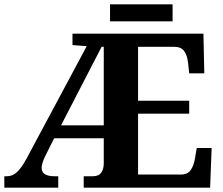

<svg xmlns="http://www.w3.org/2000/svg" viewBox="-20 -870 1033 890"><path d="M0 0V-53H12Q38 -53 58.5 -72Q79 -91 101 -131L382 -656L316 -661V-714H923L927 -530H857L852 -577Q848 -614 833.5 -633.5Q819 -653 788 -653H620V-403H857V-343H620V-61H820Q850 -61 864.5 -82.5Q879 -104 884 -137L892 -184H961L954 0H368V-53H410Q438 -53 449.5 -70Q461 -87 461 -113V-229H231L189 -145Q181 -129 177 -115Q173 -101 173 -92Q173 -53 233 -53H250V0ZM263 -289H461V-653H451ZM490 -771V-850H780V-771Z"/></svg>

Font: NotoSerif-Bold
Style: Regular
Weight: 700
Designer: Monotype Design Team
Foundry: Monotype Imaging Inc.
Version: Version 2.007; ttfautohint (v1.8) -l 8 -r 50 -G 200 -x 14 -D